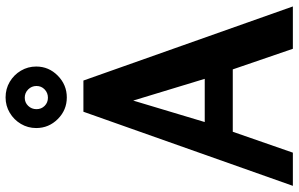

<svg xmlns="http://www.w3.org/2000/svg" viewBox="-206 -838 1044 671"><g transform="rotate(-90 315.5 -502.0)"><path d="M370 -732 629 0H481L409 -210H191L118 0H2L261 -732ZM300 -558 225 -308H376ZM311 -1004Q341 -1004 365.5 -989.5Q390 -975 404.5 -950.5Q419 -926 419 -897Q419 -853 387 -821.5Q355 -790 311 -790Q267 -790 235.5 -821.5Q204 -853 204 -897Q204 -926 218.5 -950.5Q233 -975 257.5 -989.5Q282 -1004 311 -1004ZM310 -937Q293 -937 281.5 -925Q270 -913 270 -896Q270 -879 281.5 -867.5Q293 -856 310 -856Q327 -856 339 -867.5Q351 -879 351 -896Q351 -913 339 -925Q327 -937 310 -937Z"/></g></svg>

Font: Rosario Light
Style: Bold
Weight: 700
Version: Version 1.101; ttfautohint (v1.8.1.43-b0c9)